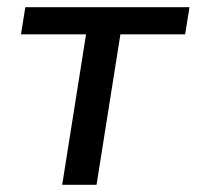

<svg xmlns="http://www.w3.org/2000/svg" viewBox="-20 -511 544 531"><path d="M152 0 218 -416H38L50 -491H504L492 -416H313L247 0Z"/></svg>

Font: Nunito Sans 10pt Medium
Style: Italic
Weight: 500
Italic angle: -9°
Designer: Vernon Adams
Foundry: Vernon Adams
Version: Version 3.101;gftools[0.9.27]